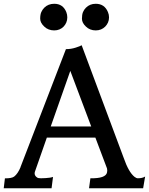

<svg xmlns="http://www.w3.org/2000/svg" viewBox="-22 -1011 799 1031"><path d="M4.4 -53.2Q41.5 -53.2 54.2 -63Q73.7 -78.1 88.4 -113.3H87.9L332 -747.1Q359.4 -747.1 384.8 -755.4Q410.2 -763.7 416.5 -768.1L642.1 -163.6Q668.5 -86.9 700.2 -61.5Q710 -53.7 718.3 -53.7Q742.7 -53.7 757.3 -63L746.6 0H456.1L463.4 -53.7Q545.9 -52.2 552.7 -85Q555.2 -94.7 552.7 -106.4L490.2 -272H229.5L167 -93.3Q157.7 -70.8 177.7 -57.6Q183.1 -53.7 198 -53.7Q212.9 -53.7 223.6 -54.7Q250 -56.2 262.7 -61L254.9 0H-2ZM467.8 -332 355.5 -630.4 250.5 -332ZM439.5 -868.2Q418 -888.2 418 -910.4Q418 -932.6 423.6 -946Q429.2 -959.5 439.5 -969.7Q460.4 -990.7 492.2 -990.7Q539.1 -990.7 557.6 -946.3Q563.5 -932.6 563.5 -917.7Q563.5 -902.8 557.9 -890.1Q552.2 -877.4 542.7 -867.9Q533.2 -858.4 520.3 -853Q507.3 -847.7 491.9 -847.7Q476.6 -847.7 462.9 -853Q449.2 -858.4 439.5 -868.2ZM215.8 -868.2Q193.8 -888.7 193.8 -910.6Q193.8 -932.6 199.7 -946Q205.6 -959.5 215.8 -969.7Q236.8 -990.7 269.5 -990.7Q315.9 -990.7 334 -946.3Q339.4 -932.6 339.4 -917.7Q339.4 -902.8 334 -890.1Q328.6 -877.4 319.3 -867.9Q310.1 -858.4 297.1 -853Q284.2 -847.7 268.8 -847.7Q253.4 -847.7 239.5 -853Q225.6 -858.4 215.8 -868.2Z"/></svg>

Font: HeadlandOne
Style: Regular
Weight: 400
Designer: Gary Lonergan
Foundry: Sorkin Type Co.
Version: Version 1.002